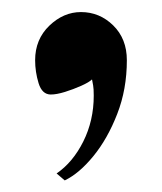

<svg xmlns="http://www.w3.org/2000/svg" viewBox="-20 -157 272 323"><path d="M88.9 146.5 75.2 134.8Q102.5 116.2 120.1 81.1Q137.7 45.9 137.7 3.9Q137.7 -7.8 136.7 -13.2Q135.7 -18.6 134.8 -23.4Q129.9 -18.6 116.7 -12.7Q103.5 -6.8 89.4 -2.4Q75.2 2 65.4 2Q50.8 2 44.9 -17.1Q39.1 -36.1 39.1 -55.7Q39.1 -90.8 63 -113.8Q86.9 -136.7 116.2 -136.7Q147.5 -136.7 170.4 -114.3Q193.4 -91.8 193.4 -55.7Q193.4 -6.8 177.2 34.7Q161.1 76.2 137.2 105.5Q113.3 134.8 88.9 146.5Z"/></svg>

Font: Padauk Book
Style: Regular
Weight: 400
Designer: Debbi Hosken, Becca Hirsbrunner Spalinger
Foundry: SIL International
Version: Version 5.000